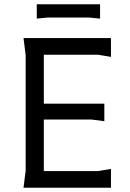

<svg xmlns="http://www.w3.org/2000/svg" viewBox="-20 -878 607 898"><path d="M90 0 100 -80V-620L90 -700H499V-612L439 -622H185V-393H468V-311L408 -319H185V-78H439L499 -88V0ZM152 -858H448V-791L396 -796H204L152 -791Z"/></svg>

Font: AR One Sans
Style: Regular
Weight: 400
Designer: Niteesh Yadav
Foundry: Niteesh Yadav
Version: Version 1.001;gftools[0.9.33]